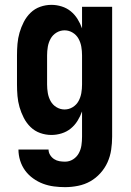

<svg xmlns="http://www.w3.org/2000/svg" viewBox="-20 -548 540 791"><path d="M248 223Q225 223 202 220Q179 217 157.5 209Q136 201 116.5 187Q97 173 83.5 154.5Q70 136 63 113.5Q56 91 56 68H180Q180 80 186.5 90.5Q193 101 203 107.5Q213 114 224.5 116Q236 118 248 118Q266 118 281 108.5Q296 99 304.5 83.5Q313 68 315.5 50.5Q318 33 318 15V-89Q311 -69 299.5 -50.5Q288 -32 271.5 -18.5Q255 -5 234 1.5Q213 8 192 8Q168 8 145.5 0Q123 -8 106 -24.5Q89 -41 78 -62.5Q67 -84 60.5 -106.5Q54 -129 52 -152.5Q50 -176 50 -200V-320Q50 -344 52 -367.5Q54 -391 60.5 -413.5Q67 -436 78 -457.5Q89 -479 106 -495.5Q123 -512 145.5 -520Q168 -528 192 -528Q213 -528 234 -521.5Q255 -515 271.5 -501.5Q288 -488 299.5 -469.5Q311 -451 318 -431V-520H442V15Q442 42 438 69Q434 96 423 120.5Q412 145 393.5 165.5Q375 186 352 199Q329 212 302 217.5Q275 223 248 223ZM246 -97Q264 -97 279.5 -106.5Q295 -116 303.5 -131.5Q312 -147 315 -164.5Q318 -182 318 -200V-320Q318 -338 315 -355.5Q312 -373 303.5 -388.5Q295 -404 279.5 -413.5Q264 -423 246 -423Q228 -423 212.5 -413.5Q197 -404 188.5 -388.5Q180 -373 177 -355.5Q174 -338 174 -320V-200Q174 -182 177 -164.5Q180 -147 188.5 -131.5Q197 -116 212.5 -106.5Q228 -97 246 -97Z"/></svg>

Font: Iosevka Extrabold
Style: Regular
Weight: 800
Monospace: yes
Designer: Belleve Invis
Foundry: Belleve Invis
Version: Version 32.5.0; ttfautohint (v1.8.4)